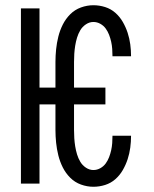

<svg xmlns="http://www.w3.org/2000/svg" viewBox="-20 -702 590 734"><path d="M337 12Q313 12 289.5 3.5Q266 -5 248.5 -22.5Q231 -40 220 -62Q209 -84 203 -108Q197 -132 194.5 -156.5Q192 -181 192 -205V-303H131V0H60V-670H131V-367H192V-465Q192 -489 194.5 -513.5Q197 -538 203 -562Q209 -586 220 -608Q231 -630 248.5 -647.5Q266 -665 289.5 -673.5Q313 -682 337 -682Q360 -682 382 -675Q404 -668 421 -653Q438 -638 449.5 -618Q461 -598 468 -576.5Q475 -555 478 -532.5Q481 -510 481 -487H410Q410 -501 409 -515Q408 -529 405 -542.5Q402 -556 397 -569Q392 -582 384 -593Q376 -604 363.5 -611Q351 -618 337 -618Q322 -618 308.5 -609Q295 -600 287 -586.5Q279 -573 274.5 -558Q270 -543 267.5 -527.5Q265 -512 264 -496.5Q263 -481 263 -465V-367H383V-303H263V-205Q263 -189 264 -173.5Q265 -158 267.5 -142.5Q270 -127 274.5 -112Q279 -97 287 -83.5Q295 -70 308.5 -61Q322 -52 337 -52Q351 -52 363.5 -59Q376 -66 384 -77Q392 -88 397 -101Q402 -114 405 -127.5Q408 -141 409 -155Q410 -169 410 -183H481Q481 -160 478 -137.5Q475 -115 468 -93.5Q461 -72 449.5 -52Q438 -32 421 -17Q404 -2 382 5Q360 12 337 12Z"/></svg>

Font: Lode Term
Style: Regular
Weight: 400
Monospace: yes
Designer: Belleve Invis
Foundry: Belleve Invis
Version: Version 29.2.0